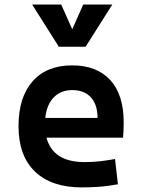

<svg xmlns="http://www.w3.org/2000/svg" viewBox="-20 -815 626 845"><path d="M340.3 9.8Q206.5 9.8 134 -59.8Q61.5 -129.4 61.5 -259.8Q61.5 -386.7 123.3 -457Q185.1 -527.3 297.4 -527.3Q405.8 -527.3 465.1 -462.9Q524.4 -398.4 524.4 -275.9Q524.4 -240.2 521.5 -209H184.6Q213.4 -101.6 352.1 -101.6Q386.2 -101.6 419.2 -105.2Q452.1 -108.9 486.3 -115.2L499 -3.9Q450.7 4.9 410.9 7.3Q371.1 9.8 340.3 9.8ZM298.3 -418.5Q247.6 -418.5 216.6 -386.5Q185.5 -354.5 179.2 -295.9H409.2Q409.2 -355 379.9 -386.7Q350.6 -418.5 298.3 -418.5ZM238.8 -609.4 121.6 -794.9H249.5L297.9 -686L346.2 -794.9H474.1L356.9 -609.4Z"/></svg>

Font: Caskaydia Cove SemiBold
Style: Regular
Weight: 600
Monospace: yes
Designer: Aaron Bell
Foundry: Saja Typeworks
Version: Version 4.300; ttfautohint (v1.8.3)